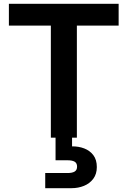

<svg xmlns="http://www.w3.org/2000/svg" viewBox="-20 -720 667 1004"><path d="M245.9 0V-586H26.5V-700H600.4V-586H382V0ZM216.5 264V184.8H333.2Q357.6 184.8 370.3 177.1Q383 169.4 383 151.4Q383 133 370.3 125.5Q357.6 118.1 333.2 118.1H270.5V-32.1H356.8V45.4Q390.8 44.9 420.3 56.1Q449.8 67.4 468.1 91.4Q486.3 115.4 486.3 153.5Q486.3 190 467.8 214.8Q449.3 239.6 419.2 251.8Q389.2 264 354.2 264Z"/></svg>

Font: Envelope Sans Variable
Style: Regular
Weight: 500
Designer: Andreas Rasmussen / Norman Anderson
Foundry: mail.de GmbH
Version: Version 1.150